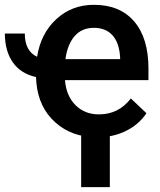

<svg xmlns="http://www.w3.org/2000/svg" viewBox="-46 -558 661 794"><path d="M355.5 9.8Q421.4 9.8 474.6 -16.4Q527.8 -42.5 559.6 -89.8L495.1 -150.9Q444.8 -85 362.8 -85Q304.7 -85 266.4 -123Q228 -161.1 222.7 -226.6H567.9V-274.4Q567.9 -400.4 509 -469.2Q450.2 -538.1 342.3 -538.1Q251 -538.1 186.8 -478.8Q122.6 -419.4 107.4 -323.2Q56.6 -346.7 56.6 -419.4H-25.9Q-25.9 -347.7 6.8 -300.5Q39.6 -253.4 103 -239.3L104.5 -214.8Q114.3 -112.8 183.1 -51.5Q252 9.8 355.5 9.8ZM224.6 -313.5Q232.9 -374.5 262.7 -408.7Q292.5 -442.9 341.8 -442.9Q391.1 -442.9 418.9 -412.4Q446.8 -381.8 450.7 -322.3V-313.5ZM408.2 215.8V-47.4H289.6V215.8Z"/></svg>

Font: FAU Chimera Medium
Style: Regular
Weight: 500
Version: Version 1.002;hotconv 1.0.117;makeotfexe 2.5.65602